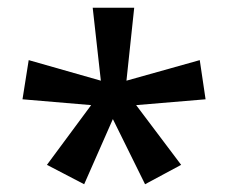

<svg xmlns="http://www.w3.org/2000/svg" viewBox="-20 -780 589 495"><path d="M326 -760H219L240 -572L54 -625L38 -524L215 -509L101 -355L197 -305L271 -473L354 -305L447 -355L331 -509L510 -524L495 -625L306 -572Z"/></svg>

Font: Noto Sans Bamum Medium
Style: Regular
Weight: 500
Designer: Monotype Design Team
Foundry: Monotype Imaging Inc.
Version: Version 2.002